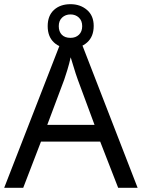

<svg xmlns="http://www.w3.org/2000/svg" viewBox="-20 -898 679 918"><path d="M545 0 459 -221H176L91 0H0L279 -717H360L638 0ZM352 -517Q349 -525 342 -546Q335 -567 328.5 -589.5Q322 -612 318 -624Q311 -593 302 -563.5Q293 -534 287 -517L206 -301H432ZM317 -667Q268 -667 238 -695Q208 -723 208 -773Q208 -823 238 -850.5Q268 -878 317 -878Q364 -878 396 -850.5Q428 -823 428 -774Q428 -723 396.5 -695Q365 -667 317 -667ZM317 -717Q342 -717 357.5 -732Q373 -747 373 -773Q373 -799 357 -814Q341 -829 317 -829Q293 -829 277 -814Q261 -799 261 -773Q261 -747 275.5 -732Q290 -717 317 -717Z"/></svg>

Font: Noto Sans Tifinagh
Style: Regular
Weight: 400
Designer: JamraPatel
Foundry: JamraPatel LLC
Version: Version 2.004; ttfautohint (v1.8.4.7-5d5b)